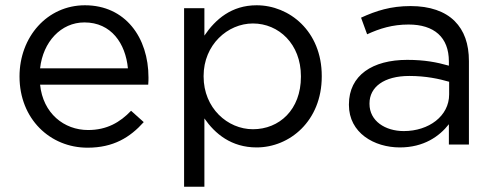

<svg xmlns="http://www.w3.org/2000/svg" viewBox="-20 -548 1875 728"><path d="M132 -227H542C543 -239 543 -247 543 -254C543 -406 455 -528 302 -528C159 -528 54 -408 54 -258C54 -97 170 12 312 12C410 12 473 -27 525 -85L477 -128C435 -84 385 -55 314 -55C223 -55 143 -118 132 -227ZM465 -289H132C143 -389 211 -463 300 -463C402 -463 456 -383 465 -289Z M755 -413V-517H678V160H755V-99C795 -41 857 11 953 11C1078 11 1200 -89 1200 -258V-260C1200 -430 1077 -528 953 -528C858 -528 797 -475 755 -413ZM939 -58C843 -58 752 -138 752 -258V-260C752 -378 843 -459 939 -459C1037 -459 1121 -381 1121 -259V-257C1121 -132 1039 -58 939 -58Z M1496 11C1587 11 1646 -31 1682 -77V0H1758V-316C1758 -382 1740 -432 1704 -468C1667 -505 1610 -525 1537 -525C1461 -525 1406 -507 1349 -481L1372 -418C1420 -440 1468 -455 1529 -455C1626 -455 1682 -407 1682 -315V-299C1636 -312 1590 -321 1524 -321C1393 -321 1303 -263 1303 -152V-150C1303 -44 1399 11 1496 11ZM1511 -51C1441 -51 1381 -89 1381 -154V-156C1381 -218 1436 -260 1532 -260C1595 -260 1645 -249 1683 -238V-190C1683 -108 1606 -51 1511 -51Z"/></svg>

Font: Mission
Style: Regular
Weight: 400
Version: Version 1.000;FEAKit 1.0